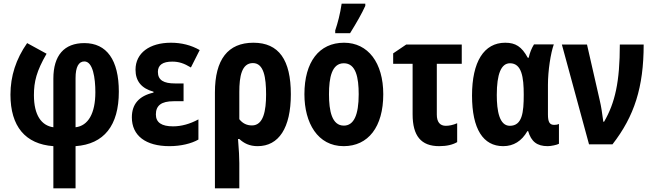

<svg xmlns="http://www.w3.org/2000/svg" viewBox="-20 -787 3557 1047"><path d="M271 240H392V10C547 -1 628 -102 628 -287C628 -460 562 -552 440 -552C330 -552 271 -485 271 -358V-93C206 -102 165 -159 165 -268C165 -342 179 -399 234 -494L128 -552C67 -465 37 -372 37 -271C37 -98 118 -1 271 10ZM392 -93V-361C392 -422 409 -452 440 -452C487 -452 500 -361 500 -284C500 -169 461 -101 392 -93Z M904 10C966 10 1024 -4 1062 -26V-136C1016 -111 969 -98 924 -98C861 -98 830 -119 830 -163C830 -211 859 -235 927 -235H981V-332H934C874 -332 841 -349 841 -395C841 -433 868 -451 919 -451C955 -451 983 -442 1021 -419L1069 -514C1022 -541 969 -554 912 -554C796 -554 719 -498 719 -407C719 -345 751 -305 817 -287V-282C738 -264 699 -219 699 -147C699 -47 775 10 904 10Z M1152 240H1285V102C1285 71 1283 35 1278 -29H1285C1310 -6 1340 10 1385 10C1500 10 1566 -89 1566 -273C1566 -460 1501 -554 1362 -554C1223 -554 1152 -463 1152 -283ZM1354 -103C1326 -103 1303 -114 1285 -137V-286C1285 -370 1298 -443 1359 -443C1419 -443 1431 -364 1431 -272C1431 -184 1417 -103 1354 -103Z M1808 -606H1889C1925 -664 1953 -713 1972 -755V-767H1843C1835 -712 1822 -662 1808 -621ZM1854 10C1988 10 2070 -95 2070 -273C2070 -445 1987 -554 1856 -554C1720 -554 1640 -449 1640 -273C1640 -117 1712 10 1854 10ZM1855 -102C1790 -102 1774 -182 1774 -273C1774 -363 1789 -442 1855 -442C1921 -442 1936 -364 1936 -273C1936 -159 1909 -102 1855 -102Z M2375 10C2417 10 2449 2 2473 -12V-115C2450 -105 2429 -101 2411 -101C2379 -101 2362 -122 2362 -162V-439H2498V-544H2195L2124 -496V-439H2230V-164C2230 -46 2276 10 2375 10Z M2724 10C2781 10 2825 -18 2856 -72H2860C2877 -15 2908 10 2967 10C2985 10 3018 3 3028 -3V-111C3019 -107 3010 -106 3002 -106C2977 -106 2968 -122 2968 -163V-324C2968 -402 2983 -498 3000 -545H2892C2879 -524 2869 -500 2863 -472H2858C2825 -533 2791 -554 2735 -554C2619 -554 2554 -450 2554 -266C2554 -83 2615 10 2724 10ZM2760 -101C2703 -101 2689 -183 2689 -269C2689 -384 2713 -442 2761 -442C2825 -442 2836 -366 2836 -271C2836 -174 2828 -101 2760 -101Z M3192 0H3320C3439 -153 3490 -311 3490 -544H3360C3360 -341 3334 -226 3274 -123H3270C3263 -174 3259 -204 3250 -242L3181 -544H3044Z"/></svg>

Font: Kathrein 77 Bold Condensed
Style: Regular
Weight: 700
Width: 3
Designer: Lazydogs Typefoundry, based on Open Sans by Ascender Corporation
Foundry: Lazydogs Typefoundry
Version: Version 1.003;PS 001.003;hotconv 1.0.88;makeotf.lib2.5.64775